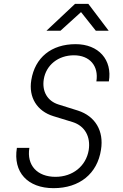

<svg xmlns="http://www.w3.org/2000/svg" viewBox="-20 -970 640 1000"><path d="M222 -810H295L402 -907L479 -810H546L440 -950H371ZM259 10C394 10 487 -65 506 -190C522 -288 476 -365 386 -394L284 -426C227 -444 198 -494 208 -557C220 -631 283 -682 365 -682C447 -682 495 -627 482 -546H547C566 -659 493 -740 374 -740C247 -740 162 -670 143 -553C128 -463 173 -391 258 -365L359 -334C422 -314 453 -258 442 -188C428 -105 359 -49 269 -49C174 -49 118 -109 133 -200H68C47 -73 124 10 259 10Z"/></svg>

Font: JetBrains Mono ExtraLight
Style: Italic
Weight: 240
Italic angle: -9°
Monospace: yes
Designer: Philipp Nurullin, Konstantin Bulenkov
Foundry: JetBrains
Version: Version 2.305